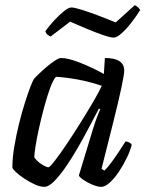

<svg xmlns="http://www.w3.org/2000/svg" viewBox="-20 -725 564 745"><path d="M152 0Q136 0 116 -9Q96 -18 76 -31Q56 -44 42.5 -56.5Q29 -69 28 -75Q28 -112 35.5 -156.5Q43 -201 54 -245.5Q65 -290 77 -327.5Q89 -365 98.5 -389.5Q108 -414 112 -419Q117 -425 131 -438.5Q145 -452 161.5 -466Q178 -480 193.5 -490Q209 -500 217 -500Q244 -500 291 -481.5Q338 -463 383 -438L387 -500Q462 -500 462 -451Q462 -436 451 -384.5Q440 -333 420 -253Q400 -173 374 -70L385 -63Q396 -73 410.5 -92.5Q425 -112 440 -134.5Q455 -157 467 -176Q475 -176 482 -172Q489 -168 491 -163Q486 -142 473 -114.5Q460 -87 442.5 -60.5Q425 -34 406.5 -17Q388 0 373 0Q359 0 339.5 -8Q320 -16 304.5 -26.5Q289 -37 286 -44L340 -222Q349 -251 357 -272Q365 -293 369 -301L364 -304Q346 -270 324.5 -229Q303 -188 279.5 -147.5Q256 -107 232.5 -73.5Q209 -40 188.5 -20Q168 0 152 0ZM168 -76Q173 -76 192.5 -101Q212 -126 238.5 -165.5Q265 -205 292.5 -249Q320 -293 342.5 -331.5Q365 -370 375 -392Q328 -408 281.5 -416.5Q235 -425 197 -427Q186 -415 174.5 -383.5Q163 -352 152 -311.5Q141 -271 132 -230.5Q123 -190 118 -158.5Q113 -127 113 -115Q122 -100 141 -88Q160 -76 168 -76ZM421 -579Q409 -579 380 -589Q351 -599 316 -613.5Q281 -628 252 -641L176 -583Q172 -585 165.5 -589.5Q159 -594 156 -604Q171 -625 190.5 -646Q210 -667 228 -681.5Q246 -696 257 -696Q269 -696 299 -686.5Q329 -677 364.5 -663.5Q400 -650 429 -638L503 -705Q510 -702 516 -696Q522 -690 524 -686Q509 -662 489.5 -637Q470 -612 451.5 -595.5Q433 -579 421 -579Z"/></svg>

Font: Texturina
Style: Italic
Weight: 400
Italic angle: -11°
Designer: Guillermo Torres Carreño
Foundry: Omnibus-Type
Version: Version 1.002; ttfautohint (v1.8.3)